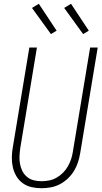

<svg xmlns="http://www.w3.org/2000/svg" viewBox="-20 -986 540 1014"><path d="M198 8Q171 8 145.5 2Q120 -4 99.5 -19Q79 -34 66 -56.5Q53 -79 47.5 -104Q42 -129 42.5 -156Q43 -183 48 -210L135 -735H175L87 -204Q84 -183 83 -162Q82 -141 85.5 -121Q89 -101 98 -83Q107 -65 122.5 -52Q138 -39 158 -34Q178 -29 199 -29Q219 -29 239.5 -33Q260 -37 278.5 -47.5Q297 -58 312.5 -73.5Q328 -89 338.5 -107.5Q349 -126 355.5 -145.5Q362 -165 365 -186L456 -735H496L404 -180Q400 -155 392.5 -131Q385 -107 371.5 -84.5Q358 -62 338.5 -43.5Q319 -25 296 -13Q273 -1 248 3.5Q223 8 198 8ZM419 -806 319 -944 355 -966 449 -824ZM249 -806 149 -944 185 -966 279 -824Z"/></svg>

Font: Iosevka Curly XLtObl
Style: Regular
Weight: 200
Italic angle: -9°
Monospace: yes
Designer: Belleve Invis
Foundry: Belleve Invis
Version: Version 11.1.0; ttfautohint (v1.8.3)